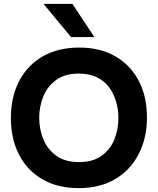

<svg xmlns="http://www.w3.org/2000/svg" viewBox="-20 -961 813 989"><path d="M385 8Q276 8 197.5 -38Q119 -84 77.5 -165.5Q36 -247 36 -353Q36 -461 78.5 -543Q121 -625 200 -670.5Q279 -716 388 -716Q496 -716 574 -671Q652 -626 694.5 -545Q737 -464 737 -356Q737 -250 694.5 -167.5Q652 -85 573.5 -38.5Q495 8 385 8ZM387 -126Q459 -126 504 -159Q549 -192 569.5 -244Q590 -296 590 -353Q590 -395 578.5 -436Q567 -477 543 -510Q519 -543 480 -562.5Q441 -582 386 -582Q315 -582 270 -549.5Q225 -517 203.5 -465Q182 -413 182 -354Q182 -295 203.5 -243Q225 -191 270.5 -158.5Q316 -126 387 -126ZM346 -770 204 -941H353L466 -770Z"/></svg>

Font: Onest
Style: Bold
Weight: 700
Designer: Dmitri Voloshin, Andrey Kudryavtsev
Foundry: Dmitri Voloshin, Andrey Kudryavtsev
Version: Version 1.000;gftools[0.9.33]